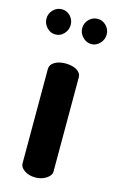

<svg xmlns="http://www.w3.org/2000/svg" viewBox="-116 -727 468 773"><g transform="rotate(15 117.5 -341.0)"><path d="M93 -630Q93 -609 78.5 -593Q64 -577 43 -577Q22 -577 7 -593Q-8 -609 -8 -630Q-8 -651 7 -666.5Q22 -682 43 -682Q64 -682 78.5 -666.5Q93 -651 93 -630ZM243 -630Q243 -609 228 -593Q213 -577 193.2 -577Q172 -577 156.5 -593Q141 -609 141 -630Q141 -651 156 -666.5Q171 -682 192.7 -682Q213 -682 228 -666.5Q243 -651 243 -630ZM179 -435V-41Q179 -26.1 159.5 -13Q140 0 114 0Q87.3 0 68.7 -12.5Q50 -25 50 -41V-435Q50 -453 68 -464Q86 -475 114 -475Q142 -475 160.5 -464Q179 -453 179 -435Z"/></g></svg>

Font: Dosis
Style: Regular
Weight: 400
Designer: Edgar Tolentino, Pablo Impallari, Igino Marini
Foundry: Edgar Tolentino, Pablo Impallari, Igino Marini
Version: Version 1.007;Glyphs 3.1.1 (3134)